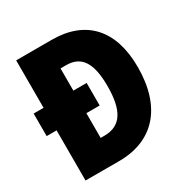

<svg xmlns="http://www.w3.org/2000/svg" viewBox="-164 -851 958 988"><g transform="rotate(-30 315.5 -357.0)"><path d="M276 -714H64V-432H5V-298H64V0H263C466 0 589 -131 589 -372C589 -593 476 -714 276 -714ZM274 -564C362 -564 405 -506 405 -365C405 -219 361 -151 263 -151H241V-298H320V-432H241V-564Z"/></g></svg>

Font: Noto Sans Georgian Condensed Black
Style: Regular
Weight: 900
Width: 3
Designer: Monotype Design Team, Akaki Razmadze
Foundry: Google LLC
Version: Version 2.005